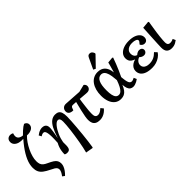

<svg xmlns="http://www.w3.org/2000/svg" viewBox="37 -1725 2880 2880"><g transform="rotate(-45 1477.0 -284.5)"><path d="M301 235 265 208Q289 177 300.5 152Q312 127 312 108Q312 89 302.5 74Q293 59 271 45Q249 31 212 14Q152 -15 114.5 -43.5Q77 -72 60.5 -108Q44 -144 44 -193Q44 -228 52 -265Q60 -302 77 -341.5Q94 -381 119 -423Q144 -465 177.5 -510Q211 -555 252 -602Q204 -598 164.5 -609Q125 -620 101.5 -645Q78 -670 78 -706Q78 -731 88 -748Q98 -765 115 -774Q132 -783 154 -783Q167 -783 179.5 -779Q192 -775 203 -769Q200 -759 198 -751.5Q196 -744 195 -738.5Q194 -733 193.5 -728Q193 -723 193 -717Q193 -684 217 -664.5Q241 -645 284 -641Q309 -667 334.5 -690.5Q360 -714 382 -730Q404 -746 418 -752Q432 -749 443.5 -740.5Q455 -732 462.5 -719Q470 -706 470 -689Q470 -668 460.5 -650.5Q451 -633 432 -621Q413 -609 387 -603Q361 -597 327 -599Q292 -566 260.5 -520Q229 -474 204.5 -423Q180 -372 166 -321.5Q152 -271 152 -227Q152 -190 161 -165Q170 -140 191.5 -121.5Q213 -103 251 -86Q304 -62 336 -41Q368 -20 381.5 5Q395 30 395 64Q395 91 384 119Q373 147 352.5 176Q332 205 301 235Z M886 230 773 210Q783 172 793.5 124Q804 76 813 21.5Q822 -33 830.5 -87.5Q839 -142 845 -194Q851 -246 854.5 -288.5Q858 -331 858 -361Q858 -400 847.5 -417Q837 -434 813 -434Q798 -434 780.5 -421.5Q763 -409 745 -387Q727 -365 710 -336.5Q693 -308 678.5 -275.5Q664 -243 654 -209Q644 -175 639 -144Q640 -106 639 -76.5Q638 -47 632.5 -27Q627 -7 613 3.5Q599 14 572 14Q556 14 542 9.5Q528 5 525 -1Q525 -36 530.5 -70Q536 -104 547 -135Q558 -166 574 -194Q575 -213 576 -231Q577 -249 577.5 -264.5Q578 -280 578 -294.5Q578 -309 578 -323Q577 -368 571.5 -397.5Q566 -427 556 -440.5Q546 -454 528 -454Q516 -454 502.5 -449Q489 -444 474 -433L451 -474Q469 -489 489 -500Q509 -511 529 -517Q549 -523 568 -523Q595 -523 614 -514Q633 -505 643 -486.5Q653 -468 653 -439Q653 -425 651 -406.5Q649 -388 646 -364.5Q643 -341 638 -313Q633 -285 626 -252L628 -251Q657 -346 689 -406Q721 -466 759.5 -494.5Q798 -523 845 -523Q883 -523 907 -508.5Q931 -494 942 -461Q953 -428 953 -373Q953 -337 949.5 -281Q946 -225 940.5 -158Q935 -91 928 -21Q921 49 913 112.5Q905 176 897 225Z M1266 14Q1222 14 1193.5 -1Q1165 -16 1152 -45Q1139 -74 1139 -114Q1139 -141 1146 -183.5Q1153 -226 1167.5 -288Q1182 -350 1203 -432Q1184 -434 1166.5 -434.5Q1149 -435 1135 -436Q1122 -436 1112 -429Q1102 -422 1097 -405L1085 -373Q1059 -372 1037 -379.5Q1015 -387 1003 -402.5Q991 -418 991 -441Q991 -478 1014.5 -501Q1038 -524 1077 -522L1345 -505L1463 -534Q1479 -523 1486 -509.5Q1493 -496 1493 -483Q1493 -453 1473.5 -434Q1454 -415 1422 -415Q1414 -415 1396 -416Q1378 -417 1348.5 -420Q1319 -423 1274 -426Q1271 -408 1268 -390Q1265 -372 1263 -353.5Q1261 -335 1258.5 -316.5Q1256 -298 1254 -280Q1252 -262 1250 -245Q1248 -228 1246.5 -212Q1245 -196 1244.5 -181.5Q1244 -167 1243.5 -155.5Q1243 -144 1243 -135Q1243 -97 1257 -79Q1271 -61 1301 -61Q1323 -61 1346 -73.5Q1369 -86 1395 -111L1429 -70Q1409 -45 1382.5 -25.5Q1356 -6 1326.5 4Q1297 14 1266 14Z M1714 14Q1657 14 1616.5 -17Q1576 -48 1554.5 -104Q1533 -160 1533 -234Q1533 -297 1547.5 -349.5Q1562 -402 1590 -441.5Q1618 -481 1658 -502Q1698 -523 1747 -523Q1783 -523 1812 -512.5Q1841 -502 1862.5 -481Q1884 -460 1898 -426.5Q1912 -393 1917 -347H1918Q1925 -371 1932.5 -397.5Q1940 -424 1948 -452.5Q1956 -481 1963 -510L2054 -519L2067 -511Q2050 -463 2030 -411.5Q2010 -360 1988 -310.5Q1966 -261 1945 -218L1948 -188Q1953 -139 1961 -111Q1969 -83 1982 -71Q1995 -59 2015 -59Q2025 -59 2040.5 -65Q2056 -71 2070 -78L2090 -33Q2072 -19 2052 -8.5Q2032 2 2012 8Q1992 14 1974 14Q1945 14 1923.5 -0.5Q1902 -15 1890.5 -45.5Q1879 -76 1876 -122H1875Q1856 -75 1833 -44.5Q1810 -14 1781 0Q1752 14 1714 14ZM1733 -53Q1759 -53 1781.5 -72.5Q1804 -92 1825 -131.5Q1846 -171 1867 -231L1864 -263Q1859 -331 1846 -374.5Q1833 -418 1811 -439Q1789 -460 1758 -460Q1731 -460 1710 -445.5Q1689 -431 1675 -401.5Q1661 -372 1654.5 -330.5Q1648 -289 1648 -234Q1648 -173 1657 -132.5Q1666 -92 1685 -72.5Q1704 -53 1733 -53ZM1764 -576 1727 -594 1804 -758Q1815 -784 1827 -794Q1839 -804 1858 -804Q1881 -804 1895.5 -791.5Q1910 -779 1920 -753V-738Z M2376 14Q2306 14 2258.5 -3Q2211 -20 2186 -52Q2161 -84 2161 -129Q2161 -160 2175.5 -185.5Q2190 -211 2216.5 -229.5Q2243 -248 2278 -257V-259Q2248 -270 2227.5 -285.5Q2207 -301 2197.5 -322.5Q2188 -344 2188 -372Q2188 -417 2216 -451Q2244 -485 2294.5 -504Q2345 -523 2409 -523Q2474 -523 2519.5 -506.5Q2565 -490 2590 -461Q2615 -432 2615 -393Q2615 -363 2598 -343.5Q2581 -324 2551 -324Q2536 -324 2523.5 -329.5Q2511 -335 2501 -345Q2491 -355 2485 -368Q2505 -390 2512.5 -401Q2520 -412 2520 -422Q2520 -442 2492.5 -454Q2465 -466 2419 -466Q2381 -466 2352.5 -453.5Q2324 -441 2308 -418.5Q2292 -396 2292 -364Q2292 -333 2307 -311Q2322 -289 2349 -282Q2363 -296 2382.5 -305.5Q2402 -315 2419 -315Q2447 -315 2463.5 -301Q2480 -287 2480 -265Q2480 -240 2463 -223Q2446 -206 2419 -206Q2400 -206 2381.5 -214.5Q2363 -223 2347 -239Q2314 -228 2293 -202Q2272 -176 2272 -143Q2272 -118 2286 -99Q2300 -80 2325.5 -69.5Q2351 -59 2386 -59Q2438 -59 2478.5 -77Q2519 -95 2558 -135L2596 -94Q2572 -59 2537 -35Q2502 -11 2461.5 1.5Q2421 14 2376 14Z M2790 14Q2761 14 2740.5 5.5Q2720 -3 2707 -17.5Q2694 -32 2688 -53.5Q2682 -75 2682 -100Q2682 -106 2682 -113.5Q2682 -121 2682.5 -131Q2683 -141 2683.5 -153.5Q2684 -166 2684.5 -180.5Q2685 -195 2686 -212.5Q2687 -230 2688 -249.5Q2689 -269 2690 -291Q2691 -313 2692.5 -338Q2694 -363 2695.5 -390Q2697 -417 2698.5 -446.5Q2700 -476 2702 -508L2812 -518L2825 -510Q2816 -454 2808 -404Q2800 -354 2794 -311Q2788 -268 2784.5 -232.5Q2781 -197 2779 -170.5Q2777 -144 2777 -125Q2777 -103 2782.5 -88.5Q2788 -74 2800 -67Q2812 -60 2831 -60Q2849 -60 2864 -64Q2879 -68 2896 -77L2916 -33Q2895 -17 2875.5 -6.5Q2856 4 2835 9Q2814 14 2790 14Z"/></g></svg>

Font: Literata Medium
Style: Italic
Weight: 500
Italic angle: -2°
Designer: Latin by Veronika Burian and Jose Scaglione. Greek by Irene Vlachou. Cyrillic by Vera Evstafieva
Foundry: TypeTogether
Version: Version 3.103;gftools[0.9.29]